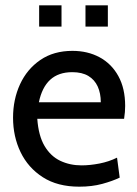

<svg xmlns="http://www.w3.org/2000/svg" viewBox="-20 -691 516 721"><path d="M277.5 10Q196 10 140.8 -25.5Q85.5 -61 57.2 -119.8Q29 -178.5 29 -249Q29 -317.5 55.2 -374.5Q81.5 -431.5 131.5 -465.8Q181.5 -500 252 -500Q309.5 -500 354.2 -475.8Q399 -451.5 424.5 -405.2Q450 -359 450 -293Q450 -282.5 449 -270Q448 -257.5 446 -245H120Q124.5 -181.5 147.2 -143Q170 -104.5 206.2 -87.2Q242.5 -70 286 -70Q318 -70 353.8 -77Q389.5 -84 419.5 -99L429.5 -24Q402.5 -11 364 -0.5Q325.5 10 277.5 10ZM126 -307H358.5Q358.5 -340.5 347 -366Q335.5 -391.5 311.8 -405.8Q288 -420 251.5 -420Q199.5 -420 168.5 -391.5Q137.5 -363 126 -307ZM301 -591V-671H385V-591ZM127 -591V-671H211V-591Z"/></svg>

Font: Cabin
Style: Regular
Weight: 400
Width: 4
Designer: Pablo Impallari
Foundry: Pablo Impallari. http://www.impallari.com Igino Marini. http://www.ikern.com
Version: Version 3.001